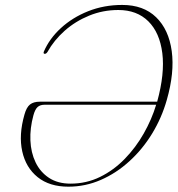

<svg xmlns="http://www.w3.org/2000/svg" viewBox="-20 -728 701 758"><path d="M76.5 -275.5Q84.5 -304.5 98.5 -315.5Q112.5 -326.5 137 -326.5H600.5Q631 -437 620.8 -518.2Q610.5 -599.5 565.5 -644Q520.5 -688.5 447 -688.5Q386 -688.5 331.8 -666.2Q277.5 -644 235.2 -606.5Q193 -569 167.5 -523Q162.5 -515.5 157 -515.5Q150 -515.5 153 -524Q175 -575.5 220.5 -617.2Q266 -659 328.2 -683.8Q390.5 -708.5 462.5 -708.5Q546.5 -708.5 596.5 -659.8Q646.5 -611 658 -526.2Q669.5 -441.5 638.5 -333.5Q618.5 -263 580.8 -201Q543 -139 491.2 -91.8Q439.5 -44.5 378.2 -17.8Q317 9 250 9Q175.5 9 128.8 -28.5Q82 -66 67.8 -130.5Q53.5 -195 76.5 -275.5ZM258.5 -3Q321 -3 375 -29.5Q429 -56 472.5 -100.8Q516 -145.5 547.5 -201Q579 -256.5 596.5 -314.5H156Q138.5 -314.5 128.5 -305.5Q118.5 -296.5 112 -273Q98 -222 100 -173.8Q102 -125.5 120.5 -87Q139 -48.5 173.5 -25.8Q208 -3 258.5 -3Z"/></svg>

Font: Fraunces 72pt S000 Thin
Style: Italic
Weight: 100
Italic angle: -16°
Version: Version 1.000; ttfautohint (v1.8.3)